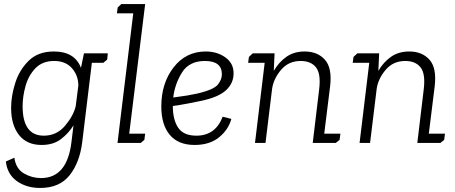

<svg xmlns="http://www.w3.org/2000/svg" viewBox="-20 -708 2255 951"><path d="M396 -444H514L511 -413L492 -397H435L387 -2Q374 99 324 161Q274 223 179 223Q111 223 63.5 189Q16 155 9 92L51 73Q59 128 98.5 151Q138 174 183 174Q313 174 334 -5L344 -87Q320 -48 282 -19Q244 10 186 10Q113 10 74 -39.5Q35 -89 35 -174Q35 -232 55.5 -297Q76 -362 122.5 -407.5Q169 -453 247 -453Q350 -453 381 -372ZM249 -406Q190 -406 155.5 -370Q121 -334 106.5 -282Q92 -230 92 -182Q92 -36 197 -36Q261 -36 302.5 -85.5Q344 -135 355 -182L368 -284Q368 -334 336.5 -370Q305 -406 249 -406Z M563 -671 581 -688H699L620 -46H699L695 -15L677 0H562L640 -642H559Z M953 -36Q1047 -36 1083 -130L1126 -119Q1111 -65 1064.5 -27.5Q1018 10 944 10Q863 10 821 -40Q779 -90 779 -181Q779 -296 840 -374.5Q901 -453 999 -453Q1055 -453 1096 -424Q1137 -395 1137 -345Q1137 -296 1100 -261.5Q1063 -227 979 -209Q946 -202 909.5 -195Q873 -188 836 -183Q836 -115 862.5 -75.5Q889 -36 953 -36ZM959 -245Q1039 -264 1059 -289Q1079 -314 1079 -340Q1079 -406 995 -406Q917 -406 881.5 -349Q846 -292 838 -225Q878 -230 907.5 -235Q937 -240 959 -245Z M1232 -444H1340L1336 -357Q1361 -400 1398.5 -426.5Q1436 -453 1489 -453Q1553 -453 1589.5 -412Q1626 -371 1615 -280L1586 -46H1666L1662 -15L1643 0H1529L1561 -267Q1570 -343 1545 -374.5Q1520 -406 1469 -406Q1410 -406 1373 -363Q1336 -320 1328 -270L1327 -262L1295 0H1243L1291 -397H1209L1213 -426Z M1750 -444H1858L1854 -357Q1879 -400 1916.5 -426.5Q1954 -453 2007 -453Q2071 -453 2107.5 -412Q2144 -371 2133 -280L2104 -46H2184L2180 -15L2161 0H2047L2079 -267Q2088 -343 2063 -374.5Q2038 -406 1987 -406Q1928 -406 1891 -363Q1854 -320 1846 -270L1845 -262L1813 0H1761L1809 -397H1727L1731 -426Z"/></svg>

Font: Zilla Slab Light
Style: Italic
Weight: 300
Italic angle: -6°
Designer: Typotheque.com
Foundry: Typotheque type foundry
Version: Version 1.1; 2017; ttfautohint (v1.6)